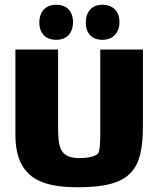

<svg xmlns="http://www.w3.org/2000/svg" viewBox="-20 -779 668 810"><path d="M288 -686C288 -731 262 -759 217 -759C173 -759 146 -730 146 -684C146 -638 173 -611 217 -611C262 -611 288 -640 288 -686ZM484 -686C484 -731 456 -759 412 -759C368 -759 342 -730 342 -684C342 -638 368 -611 412 -611C456 -611 484 -640 484 -686ZM403 -570V-219C403 -202 403 -144 394 -132C383 -118 347 -112 317 -112C232 -112 225 -156 225 -249V-570H45V-211C45 -24 160 11 309 11C537 11 583 -64 583 -251V-570Z"/></svg>

Font: FilmFarsi_V5 Display
Style: Regular
Weight: 400
Designer: Borna Izadpanah
Foundry: Borna Izadpanah
Version: Version 1.000;PS 001.000;hotconv 1.0.88;makeotf.lib2.5.64775